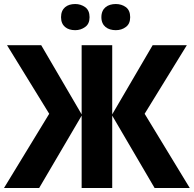

<svg xmlns="http://www.w3.org/2000/svg" viewBox="-22 -940 969 960"><path d="M-2 0H173.8L386.2 -361.8V0H539.1V-361.8L751 0H926.8L701.2 -371.1L912.1 -713.9H741.2L539.1 -368.2V-713.9H386.2V-368.2L184.1 -713.9H13.2L224.1 -371.1ZM283.2 -854C283.2 -809.6 313.5 -789.1 354 -789.1C372.6 -789.1 389.2 -794.4 403.8 -805.2C418.5 -815.4 425.8 -832 425.8 -854C425.8 -877 418.5 -893.6 403.8 -904.3C389.2 -914.6 372.6 -919.9 354 -919.9C313.5 -919.9 283.2 -899.4 283.2 -854ZM484.9 -854C484.9 -809.6 516.6 -789.1 557.1 -789.1C576.2 -789.1 593.3 -794.4 607.4 -805.2C621.6 -815.4 628.9 -832 628.9 -854C628.9 -877 621.6 -893.6 607.4 -904.3C593.3 -914.6 576.2 -919.9 557.1 -919.9C516.6 -919.9 484.9 -899.4 484.9 -854Z"/></svg>

Font: Avrile Sans
Style: Bold
Weight: 700
Designer: Monotype Design Team, Google (font), Stefan Peev (BGR Cyrillic), Cristiano Sobral (main changes)
Foundry: The Avrile Sans Project Authors
Version: Version 3.110